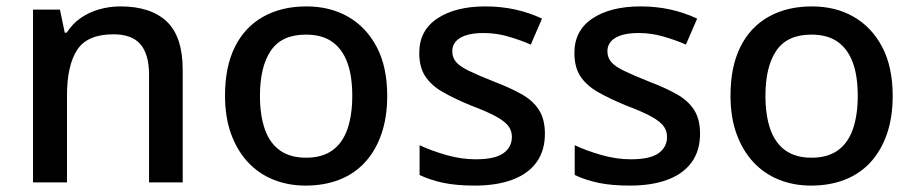

<svg xmlns="http://www.w3.org/2000/svg" viewBox="-20 -569 2856 599"><path d="M356 -549Q450 -549 500 -502Q550 -455 550 -351V0H445V-336Q445 -399 418.5 -430.5Q392 -462 334 -462Q252 -462 220.5 -413Q189 -364 189 -272V0H83V-539H167L182 -467H188Q206 -495 232 -513Q258 -531 290 -540Q322 -549 356 -549Z M1188 -270Q1188 -203 1170 -151Q1152 -99 1119 -63Q1086 -27 1039 -8.5Q992 10 933 10Q879 10 833 -8.5Q787 -27 753.5 -63Q720 -99 701 -151Q682 -203 682 -271Q682 -360 712.5 -422Q743 -484 800.5 -516.5Q858 -549 936 -549Q1010 -549 1066.5 -516.5Q1123 -484 1155.5 -422Q1188 -360 1188 -270ZM791 -270Q791 -210 806 -166.5Q821 -123 853 -100Q885 -77 935 -77Q985 -77 1017 -100Q1049 -123 1064 -166.5Q1079 -210 1079 -270Q1079 -332 1063.5 -374Q1048 -416 1016.5 -438.5Q985 -461 934 -461Q859 -461 825 -411Q791 -361 791 -270Z M1680 -152Q1680 -99 1654 -63Q1628 -27 1579 -8.5Q1530 10 1461 10Q1404 10 1363.5 1.5Q1323 -7 1289 -23V-116Q1325 -99 1372 -85.5Q1419 -72 1464 -72Q1524 -72 1550.5 -91Q1577 -110 1577 -142Q1577 -160 1567 -174.5Q1557 -189 1529.5 -204.5Q1502 -220 1449 -240Q1398 -261 1362 -281.5Q1326 -302 1307 -330.5Q1288 -359 1288 -404Q1288 -474 1344.5 -511.5Q1401 -549 1494 -549Q1543 -549 1586.5 -539.5Q1630 -530 1671 -511L1636 -430Q1601 -445 1564 -455.5Q1527 -466 1489 -466Q1441 -466 1416 -451Q1391 -436 1391 -409Q1391 -390 1402.5 -376Q1414 -362 1443 -348Q1472 -334 1522 -314Q1572 -295 1607.5 -275Q1643 -255 1661.5 -226Q1680 -197 1680 -152Z M2164 -152Q2164 -99 2138 -63Q2112 -27 2063 -8.5Q2014 10 1945 10Q1888 10 1847.5 1.5Q1807 -7 1773 -23V-116Q1809 -99 1856 -85.5Q1903 -72 1948 -72Q2008 -72 2034.5 -91Q2061 -110 2061 -142Q2061 -160 2051 -174.5Q2041 -189 2013.5 -204.5Q1986 -220 1933 -240Q1882 -261 1846 -281.5Q1810 -302 1791 -330.5Q1772 -359 1772 -404Q1772 -474 1828.5 -511.5Q1885 -549 1978 -549Q2027 -549 2070.5 -539.5Q2114 -530 2155 -511L2120 -430Q2085 -445 2048 -455.5Q2011 -466 1973 -466Q1925 -466 1900 -451Q1875 -436 1875 -409Q1875 -390 1886.5 -376Q1898 -362 1927 -348Q1956 -334 2006 -314Q2056 -295 2091.5 -275Q2127 -255 2145.5 -226Q2164 -197 2164 -152Z M2765 -270Q2765 -203 2747 -151Q2729 -99 2696 -63Q2663 -27 2616 -8.5Q2569 10 2510 10Q2456 10 2410 -8.5Q2364 -27 2330.5 -63Q2297 -99 2278 -151Q2259 -203 2259 -271Q2259 -360 2289.5 -422Q2320 -484 2377.5 -516.5Q2435 -549 2513 -549Q2587 -549 2643.5 -516.5Q2700 -484 2732.5 -422Q2765 -360 2765 -270ZM2368 -270Q2368 -210 2383 -166.5Q2398 -123 2430 -100Q2462 -77 2512 -77Q2562 -77 2594 -100Q2626 -123 2641 -166.5Q2656 -210 2656 -270Q2656 -332 2640.5 -374Q2625 -416 2593.5 -438.5Q2562 -461 2511 -461Q2436 -461 2402 -411Q2368 -361 2368 -270Z"/></svg>

Font: Noto Sans Armenian Medium
Style: Regular
Weight: 500
Designer: Monotype Design Team
Foundry: Monotype Imaging Inc.
Version: Version 2.007